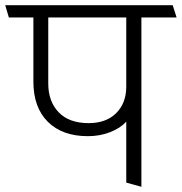

<svg xmlns="http://www.w3.org/2000/svg" viewBox="-31 -700 697 736"><path d="M453 0V-234Q431 -209 391.5 -193.5Q352 -178 306 -178Q208 -178 152.5 -233Q97 -288 97 -387V-633H3L-11 -680H631L646 -633H511V16ZM453 -365V-633H154V-380Q154 -311 194 -269.5Q234 -228 309 -228Q375 -228 413.5 -265.5Q452 -303 453 -365Z"/></svg>

Font: Palanquin ExtraLight
Style: Regular
Weight: 275
Designer: Pria Ravichandran
Version: Version 1.001